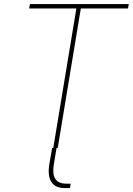

<svg xmlns="http://www.w3.org/2000/svg" viewBox="-20 -748 671 971"><path d="M266.1 0 252.4 82Q244.1 132.3 259.3 156.2Q274.4 180.2 313 180.7H337.4L333.5 203.1H306.2Q283.2 203.1 266.4 195.3Q249.5 187.5 239.7 172.1Q230 156.7 227.3 134.3Q224.6 111.8 229.5 82L243.7 0ZM127.4 -705.1 131.3 -727.5H631.3L627.4 -705.1H388.7L272 0H249.5L366.2 -705.1Z"/></svg>

Font: Inter 18pt Thin
Style: Italic
Weight: 250
Italic angle: -9.3988°
Version: Version 4.001;git-66647c0bb